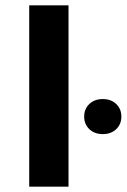

<svg xmlns="http://www.w3.org/2000/svg" viewBox="-20 -703 477 723"><path d="M90 -683H238V0H90ZM297 -264Q297 -293 316.5 -311.5Q336 -330 367 -330Q398 -330 417.5 -311.5Q437 -293 437 -264Q437 -235 417.5 -216.5Q398 -198 367 -198Q336 -198 316.5 -216.5Q297 -235 297 -264Z"/></svg>

Font: Fahkwang
Style: Bold
Weight: 700
Designer: Suppakit Chalermlarp | Katatrad Co.,Ltd.
Foundry: Cadson Demak Co.,Ltd.
Version: Version 1.000; ttfautohint (v1.6)